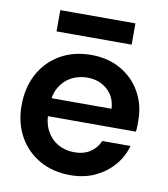

<svg xmlns="http://www.w3.org/2000/svg" viewBox="-78 -739 714 818"><g transform="rotate(10 278.5 -330.5)"><path d="M280 12Q205 12 147.5 -20.5Q90 -53 57.5 -111Q25 -169 25 -245Q25 -322 57 -381.5Q89 -441 147 -474.5Q205 -508 281 -508Q354 -508 409.5 -476Q465 -444 495.5 -389.5Q526 -335 526 -267Q526 -257 526 -245Q526 -233 524 -219H112V-297H405Q402 -349 367 -379.5Q332 -410 281 -410Q244 -410 212.5 -393.5Q181 -377 162 -344.5Q143 -312 143 -262V-233Q143 -187 161.5 -154Q180 -121 211 -104Q242 -87 280 -87Q321 -87 349 -105.5Q377 -124 390 -155H512Q499 -107 466.5 -69.5Q434 -32 387 -10Q340 12 280 12ZM117 -581V-673H442V-581Z"/></g></svg>

Font: Host Grotesk SemiBold
Style: Regular
Weight: 600
Designer: Doukan Karapınar
Foundry: Element Type
Version: Version 1.003